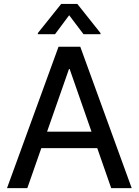

<svg xmlns="http://www.w3.org/2000/svg" viewBox="-20 -968 714 988"><path d="M120.6 0H16.1L281.2 -727.5H393.1L657.7 0H552.2L338.4 -612.8H335ZM153.3 -290.5H520.5V-205.6H153.3ZM409.7 -792 335.9 -889.6 263.2 -792H174.8V-797.9L294.9 -947.8H377.9L497.1 -797.9V-792Z"/></svg>

Font: Inter Cardless Tabular
Style: Regular
Weight: 400
Designer: Rasmus Andersson
Foundry: rsms
Version: Version 4.000;git-4fc901f